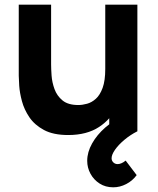

<svg xmlns="http://www.w3.org/2000/svg" viewBox="-20 -560 676 819"><path d="M463 239Q430 239 405 223Q380 207 366 181.2Q352 155.5 352 126Q352 89 372.8 52Q393.5 15 429 -16Q464.5 -47 509 -66L566 0Q535.5 15.5 510.5 36.5Q485.5 57.5 470.8 78.5Q456 99.5 456 115Q456 125.5 463.5 132.8Q471 140 482 140Q489.5 140 498.2 136.2Q507 132.5 516 125L563 187Q545 211.5 518.2 225.2Q491.5 239 463 239ZM271 16Q207.5 16 167.5 -5.5Q127.5 -27 105.2 -60Q83 -93 73.5 -128.8Q64 -164.5 62 -194Q60 -223.5 60 -237V-540H198V-285Q198 -266.5 200 -237.8Q202 -209 212.5 -180Q223 -151 246.8 -131.5Q270.5 -112 314 -112Q331.5 -112 351.5 -117.5Q371.5 -123 389 -138.8Q406.5 -154.5 417.8 -185.2Q429 -216 429 -266L507 -229Q507 -165 481 -109Q455 -53 402.8 -18.5Q350.5 16 271 16ZM446 0V-179H429V-540H566V0Z"/></svg>

Font: Manrope ExtraLight ExtraBold
Style: Regular
Weight: 800
Version: Version 4.504